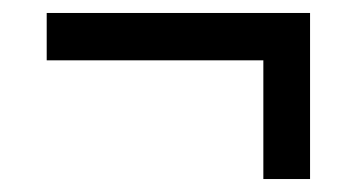

<svg xmlns="http://www.w3.org/2000/svg" viewBox="-20 -419 555 296"><path d="M386 -143V-326H52V-399H458V-143Z"/></svg>

Font: Noto Serif SemiCondensed ExtraBold
Style: Regular
Weight: 800
Width: 4
Designer: Monotype Design Team
Foundry: Monotype Imaging Inc.
Version: Version 2.015